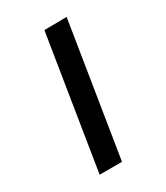

<svg xmlns="http://www.w3.org/2000/svg" viewBox="-122 -496 476 552"><g transform="rotate(-30 116.5 -220.0)"><path d="M115.2 -439.5 44.9 0H119.1L189.5 -440.4Z"/></g></svg>

Font: Geo
Style: Oblique
Weight: 500
Italic angle: -11°
Version: Version 001.2